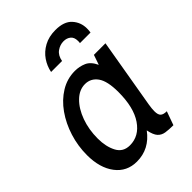

<svg xmlns="http://www.w3.org/2000/svg" viewBox="-208 -797 904 904"><g transform="rotate(-45 244.0 -345.0)"><path d="M162 10Q95.5 10 56.2 -41.5Q17 -93 17 -178Q17 -239 35 -296.2Q53 -353.5 85.2 -399.2Q117.5 -445 161.5 -472Q205.5 -499 257 -499Q287 -499 313.5 -487.5Q340 -476 357 -439.5L374 -489H451L391.5 -141Q387.5 -117 387.5 -99.5Q387.5 -76.5 397 -67.5Q406.5 -58.5 429 -58.5L404.5 10Q375 10 353.8 6.8Q332.5 3.5 319 -11.2Q305.5 -26 298.5 -61.5Q245.5 10 162 10ZM193 -67.5Q254.5 -67.5 293.2 -124.2Q332 -181 332 -283.5Q332 -356.5 308.8 -389Q285.5 -421.5 247 -421.5Q208.5 -421.5 176.8 -390.5Q145 -359.5 126.5 -308.5Q108 -257.5 108 -197.5Q108 -143.5 128 -105.5Q148 -67.5 193 -67.5ZM328.5 -700Q385.5 -700 412.2 -670.5Q439 -641 439 -600Q439 -592 438.5 -586.5Q438 -581 437 -574.5H366.5Q367.5 -577 367.5 -581.2Q367.5 -585.5 367.5 -589Q367.5 -612.5 353.5 -624Q339.5 -635.5 318 -635.5Q294.5 -635.5 273.8 -620.8Q253 -606 247.5 -574.5H174.5Q180.5 -607 200 -635.8Q219.5 -664.5 252 -682.2Q284.5 -700 328.5 -700Z"/></g></svg>

Font: Cabin Condensed
Style: Italic
Weight: 400
Width: 3
Italic angle: -10°
Designer: Pablo Impallari
Foundry: Pablo Impallari. http://www.impallari.com Igino Marini. http://www.ikern.com
Version: Version 3.001; ttfautohint (v1.8.3)